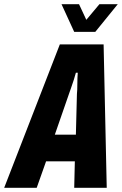

<svg xmlns="http://www.w3.org/2000/svg" viewBox="-61 -901 585 921"><path d="M-41 0 226 -688H436L451 0H295L298 -127H160L115 0ZM202 -255H303L308 -450Q309 -459 309.5 -471.5Q310 -484 310 -498.5Q310 -513 310.5 -526.5Q311 -540 312 -552H303Q299 -537 293 -518Q287 -499 280.5 -481Q274 -463 270 -451ZM504 -881 396 -748H295L234 -881H318L367 -776H328L416 -881Z"/></svg>

Font: Archivo ExtraCondensed ExtraBold
Style: Italic
Weight: 800
Width: 2
Italic angle: -10°
Designer: Hector Gatti
Foundry: Omnibus-Type
Version: Version 2.001